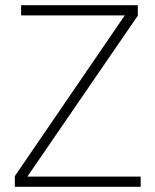

<svg xmlns="http://www.w3.org/2000/svg" viewBox="-20 -717 596 737"><path d="M37 -41 459 -658H61V-697H509V-657L85 -39H520V0H37Z"/></svg>

Font: Hanken Grotesk ExtraLight
Style: Regular
Weight: 200
Designer: Alfredo Marco Pradil
Foundry: Hanken Design Co.
Version: Version 3.014